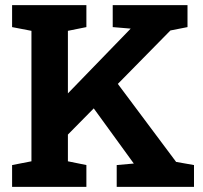

<svg xmlns="http://www.w3.org/2000/svg" viewBox="-20 -731 794 751"><path d="M27.3 0V-85.4L103 -100.1V-610.4L27.3 -625V-710.9H317.9V-625L245.6 -610.4V-365.7L491.2 -619.1L420.9 -625V-710.9H713.4V-625L646.5 -611.8L440.9 -402.8L668.9 -97.7L738.8 -85.4V0H436.5V-85.4L502.9 -91.3H503.4L346.7 -307.1L245.6 -204.6V-100.1L317.9 -85.4V0Z"/></svg>

Font: Robotiche
Style: Bold
Weight: 700
Designer: Google
Version: Version 2.001